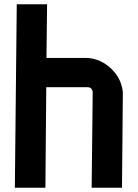

<svg xmlns="http://www.w3.org/2000/svg" viewBox="-20 -885 650 905"><path d="M417 -452 416 -456Q411 -474 394 -474H198L194 0H50L59 -865H202L199 -612H383Q441 -612 491 -573Q542 -531 555 -474Q560 -455 559 -439L555 0H412Z"/></svg>

Font: Covid19
Style: Regular
Weight: 400
Designer: Peter Wiegel
Foundry: (c) CAT - Ing. Peter Wiegel.  for Rudolf Maass + Partner GmbH
Version: Version 001.000